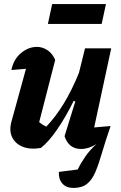

<svg xmlns="http://www.w3.org/2000/svg" viewBox="-20 -727 598 946"><path d="M252 -432 173 -125Q190 -111 208 -103Q254 -151 294 -216.5Q334 -282 369 -368L399 -489H528L444 -99Q463 -101 483 -102.5Q503 -104 525 -106Q499 -31 482.5 26Q466 83 449.5 121.5Q433 160 408 179.5Q383 199 342 199Q306 199 287 177Q268 155 270 120L363 108Q379 75 401 43.5Q423 12 455 -17Q417 7 379 7Q319 7 298 -56L351 -227L343 -230Q303 -149 260.5 -87.5Q218 -26 181 2Q129 11 92 -4Q55 -19 39.5 -51.5Q24 -84 37 -130L108 -388Q72 -385 36 -382Q47 -435 83.5 -465.5Q120 -496 162 -496Q189 -496 213.5 -480Q238 -464 252 -432ZM216 -609 237 -707H502L481 -609Z"/></svg>

Font: Piazzolla
Style: Bold Italic
Weight: 700
Italic angle: -11.3°
Designer: Juan Pablo del Peral
Foundry: Huerta Tipografica
Version: Version 1.330